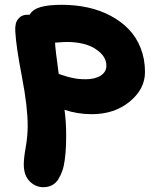

<svg xmlns="http://www.w3.org/2000/svg" viewBox="-20 -511 658 792"><path d="M159.2 261.2Q126.5 261.2 102.3 236.8Q78.1 212.4 78.1 167Q78.1 141.1 86.2 95.7Q94.2 50.3 94.2 7.8Q94.2 -71.3 70.3 -195.1Q46.4 -318.8 43 -381.8Q42 -398.9 45.2 -413.1Q48.3 -427.2 60.5 -438.7Q72.8 -450.2 92.8 -450.2H102.1Q115.2 -472.7 147.5 -481.9Q179.7 -491.2 234.9 -491.2Q291.5 -491.2 342.5 -480Q393.6 -468.8 436.5 -445.8Q479.5 -422.9 511 -390.4Q542.5 -357.9 560.3 -312.5Q578.1 -267.1 578.1 -213.9Q578.1 -143.6 514.9 -91.8Q451.7 -40 358.9 -40Q299.3 -40 246.1 -58.1Q252.9 -10.3 252.9 45.9Q252.9 75.7 251.7 99.1Q250.5 122.6 247.1 148.7Q243.7 174.8 237.1 193.6Q230.5 212.4 220.5 228.5Q210.4 244.6 194.8 252.9Q179.2 261.2 159.2 261.2ZM253.9 -337.9Q243.7 -337.9 207 -335Q208.5 -305.2 222.2 -206.1Q224.1 -205.6 238.5 -200.7Q252.9 -195.8 259 -194.3Q265.1 -192.9 278.6 -189.7Q292 -186.5 305.4 -185.3Q318.8 -184.1 334 -184.1Q372.1 -184.1 395.5 -199.2Q418.9 -214.4 418.9 -240.2Q418.9 -279.3 374.8 -308.6Q330.6 -337.9 253.9 -337.9Z"/></svg>

Font: Shantell Sans Irregular
Style: Bold
Weight: 700
Designer: Stephen Nixon, Anya Danilova, Shantell Martin
Foundry: Arrow Type
Version: Version 1.006;[9816181b4]